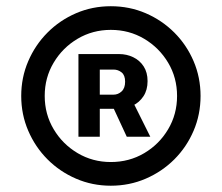

<svg xmlns="http://www.w3.org/2000/svg" viewBox="-20 -757 702 608"><path d="M330.9 -168.9Q272.3 -168.9 220.8 -191.2Q169.3 -213.4 130.4 -252.4Q91.5 -291.5 69.4 -343Q47.2 -394.5 47.2 -453.1Q47.2 -511.7 69.4 -563.2Q91.5 -614.7 130.4 -653.8Q169.3 -692.9 220.8 -715.1Q272.3 -737.3 330.9 -737.3Q390 -737.3 441.5 -715.1Q493 -692.9 532.1 -653.8Q571.1 -614.7 593.1 -563.2Q615.1 -511.7 615.1 -453.1Q615.1 -394.5 593.1 -343Q571.1 -291.5 532.1 -252.4Q493 -213.4 441.5 -191.2Q390 -168.9 330.9 -168.9ZM330.9 -243.9Q389.2 -243.9 436.7 -272Q484.2 -300.1 512.4 -347.6Q540.7 -395.2 540.7 -453.1Q540.7 -511.1 512.4 -558.5Q484.1 -606 436.5 -634.2Q389 -662.4 330.9 -662.4Q273.4 -662.4 225.7 -634.2Q178.1 -606 149.9 -558.5Q121.6 -511.1 121.6 -453.3Q121.6 -395.4 149.9 -347.9Q178.1 -300.4 225.8 -272.1Q273.5 -243.9 330.9 -243.9ZM381.4 -324.1 325.1 -445.5H395.4L455.9 -324.1ZM228.4 -324.1V-585.8H357Q381.3 -585.8 401.9 -575.8Q422.5 -565.9 434.9 -546.8Q447.3 -527.7 447.3 -500.1Q447.3 -472.1 434.4 -452.4Q421.5 -432.7 400.4 -422.5Q379.4 -412.4 354.2 -412.4H265.5V-457.2H339.2Q354.1 -457.2 365.1 -467.5Q376.2 -477.8 376.2 -498.3Q376.2 -518.8 365 -527.8Q353.8 -536.7 339.7 -536.7H296V-324.1Z"/></svg>

Font: Adwaita Sans
Style: Regular
Weight: 400
Designer: Rasmus Andersson
Foundry: rsms
Version: Version 4.001;git-9221beed3